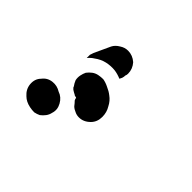

<svg xmlns="http://www.w3.org/2000/svg" viewBox="-81 -88 295 295"><g transform="rotate(45 66.0 59.5)"><path d="M37 125Q36 130 33 134Q30 138 26 141Q22 143 17 144Q12 144 7 143Q-3 141 -9 135Q-17 128 -18 118Q-19 107 -12 100Q-6 92 4 91Q13 90 21 95Q30 98 35 107Q40 116 37 125ZM71 101Q81 101 89 93Q96 86 96 75Q96 65 91 57Q87 49 80 44Q75 40 68 37Q62 34 56 33Q51 33 46 34Q41 35 37 38Q33 41 30 45Q28 49 27 54Q26 59 27 64Q29 69 32 73Q32 74 33 75Q34 76 35 77Q38 79 42 81Q42 81 42 81Q43 82 44 82Q46 82 47 83Q47 84 47 85Q48 86 48 87Q51 90 54 94Q57 97 62 99Q66 101 71 101ZM59 11Q66 12 73 15L75 11Q76 8 76 5Q77 3 77 0Q77 -10 70 -18Q62 -25 52 -25Q45 -25 39 -21Q32 -17 29 -11L17 15Q16 18 15 21Q15 25 15 28Q19 23 24 20Q32 14 41 12Q50 10 59 11Z"/></g></svg>

Font: FRB American Cursive Guidelines Dashed Black
Style: Bold Italic
Weight: 900
Italic angle: -25°
Version: Version 2.0;Modular Font Editor K font №1